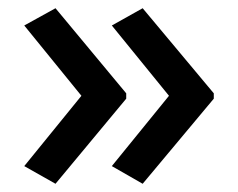

<svg xmlns="http://www.w3.org/2000/svg" viewBox="-20 -500 580 467"><path d="M500 -260 327 -53 252 -96 391 -267 252 -438 327 -480 500 -273ZM287 -260 115 -53 39 -96 178 -267 39 -438 115 -480 287 -273Z"/></svg>

Font: Noto Sans Tangsa Medium
Style: Regular
Weight: 500
Version: Version 1.504